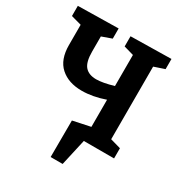

<svg xmlns="http://www.w3.org/2000/svg" viewBox="-203 -847 1107 1177"><g transform="rotate(30 350.5 -258.5)"><path d="M668 -632 594 -607V-93L668 -72V0H454L412 187H327L328 -72L451 -98V-290Q365 -260 288 -260Q194 -260 137.5 -310.5Q81 -361 81 -464V-607L8 -627V-699L294 -704V-632L224 -607V-500Q224 -426 250.5 -395.5Q277 -365 330 -365Q375 -365 451 -387V-607L381 -627V-699L668 -704Z"/></g></svg>

Font: Bitter Pro
Style: Bold
Weight: 700
Designer: Sol Matas, and Bitter project Authors
Foundry: Sol Matas
Version: Version 1.010